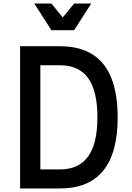

<svg xmlns="http://www.w3.org/2000/svg" viewBox="-20 -1060 740 1080"><path d="M93 0V-800H317Q642 -800 642 -400Q642 0 317 0ZM207 -107H317Q423 -107 475.5 -179.5Q528 -252 528 -400Q528 -549 475.5 -621Q423 -693 317 -693H207ZM493 -1040 397 -890H269L173 -1040H269L333 -962L397 -1040Z"/></svg>

Font: Martian Mono
Style: Regular
Weight: 400
Monospace: yes
Designer: Roman Shamin
Foundry: Evil Martians
Version: Version 1.000; ttfautohint (v1.8.4.7-5d5b)